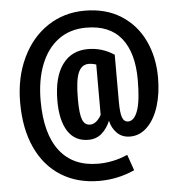

<svg xmlns="http://www.w3.org/2000/svg" viewBox="-60 -762 967 1036"><g transform="rotate(-5 423.5 -244.0)"><path d="M578 -454V-202Q578 -138 587.5 -113.5Q597 -89 619 -89Q652 -89 671 -142Q690 -195 690 -309Q690 -455 627 -534Q564 -613 437 -613Q349 -613 286.5 -567Q224 -521 191 -437Q158 -353 158 -241Q158 -63 230 30.5Q302 124 438 124Q521 124 598 90L628 176Q537 217 437 217Q318 217 230 162Q142 107 94.5 4Q47 -99 47 -241Q47 -375 97 -481Q147 -587 235.5 -646Q324 -705 437 -705Q551 -705 633 -653Q715 -601 757.5 -511.5Q800 -422 800 -311Q800 -224 778 -155Q756 -86 715.5 -46.5Q675 -7 623 -7Q579 -7 551.5 -35Q524 -63 516 -102Q499 -61 469.5 -35Q440 -9 397 -9Q324 -9 286 -67.5Q248 -126 248 -232Q248 -361 297.5 -429Q347 -497 436 -497Q513 -497 578 -454ZM474 -137V-410Q453 -417 433 -417Q395 -417 377 -375.5Q359 -334 359 -232Q359 -152 371.5 -121Q384 -90 413 -90Q447 -90 474 -137Z"/></g></svg>

Font: Fira Sans Extra Condensed Medium
Style: Regular
Weight: 500
Width: 1
Designer: Carrois Corporate & Edenspiekermann AG
Foundry: Carrois Corporate GbR & Edenspiekermann AG
Version: Version 4.203